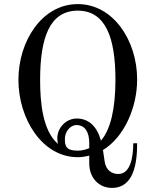

<svg xmlns="http://www.w3.org/2000/svg" viewBox="-20 -750 740 938"><path d="M70 -360C70 -171 185 18 360 18C378 18 398 15 416 10V48C416 119 463 168 527 168C634 168 650 47 650 -50H631C631 19 617 100 558 100C529 100 497 84 491 37L483 -17C585 -79 650 -222 650 -362C650 -551 534 -730 360 -730C185 -730 70 -549 70 -360ZM297 -72C297 -104 321 -139 354 -139C396 -139 416 -103 416 -52V-26C399 -19 379 -14 360 -14C302 -14 297 -37 297 -72ZM176 -360C176 -564 222 -698 360 -698C497 -698 544 -564 544 -360C544 -219 520 -116 473 -63C455 -130 415 -171 355 -171C302 -171 260 -125 260 -75C260 -70 261 -54 263 -47C187 -113 176 -253 176 -360Z"/></svg>

Font: Old Standard
Style: Regular
Weight: 400
Designer: Alexey Kryukov <alexios@thessalonica.org.ru>
Version: Version 2.0